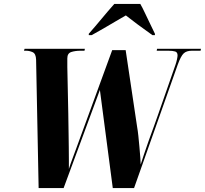

<svg xmlns="http://www.w3.org/2000/svg" viewBox="-20 -964 1050 984"><path d="M165 -658Q164 -689 147.5 -696.5Q131 -704 114 -704H103L106 -714H415L413 -704H392Q366 -704 345.5 -697.5Q325 -691 325 -665V-621L330 -381Q330 -371 330.5 -344Q331 -317 331.5 -281Q332 -245 332.5 -208.5Q333 -172 333 -142Q333 -112 333 -98Q341 -124 351 -150Q361 -176 371 -204L555 -707H624L683 -312Q686 -296 689 -268.5Q692 -241 694.5 -211.5Q697 -182 699 -157.5Q701 -133 701 -121Q707 -140 718 -173Q729 -206 742.5 -244Q756 -282 769 -317Q782 -352 790 -376L879 -631Q884 -645 887 -659.5Q890 -674 890 -680Q890 -696 878 -700Q866 -704 843 -704H783L785 -714H1010L1008 -704H963Q936 -704 921.5 -690.5Q907 -677 891 -633L667 0H558L492 -503L306 0H178ZM435 -791Q466 -826 500 -867Q534 -908 566 -944H699Q710 -925 724 -895Q738 -865 752 -836.5Q766 -808 774 -791V-784H761Q674 -846 625 -885Q605 -874 575 -856Q545 -838 512 -819Q479 -800 450 -784H435Z"/></svg>

Font: Noto Serif Display ExtraCondensed Black
Style: Italic
Weight: 900
Width: 2
Italic angle: -12°
Designer: Monotype Design Team
Foundry: Monotype Imaging Inc.
Version: Version 2.009